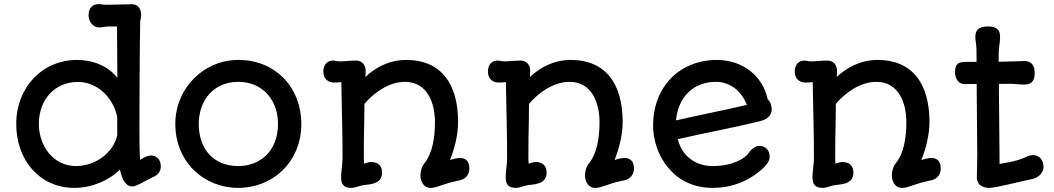

<svg xmlns="http://www.w3.org/2000/svg" viewBox="-20 -890 5072 924"><path d="M58.1 -293C58.1 -121.6 168.9 14.2 337.9 14.2C421.9 14.2 505.4 -21.5 557.1 -74.2C566.9 -24.9 585.9 7.3 616.7 7.3C632.3 7.3 653.8 -5.4 675.8 -17.1C690.4 -24.9 704.6 -32.2 720.2 -39.6C735.8 -45.9 753.9 -62.5 753.9 -89.8C753.9 -128.4 725.6 -144 703.6 -141.6C689 -140.1 676.8 -133.8 663.1 -126L654.3 -120.6C651.9 -149.4 650.9 -203.6 650.9 -267.1C650.9 -334 651.9 -664.6 654.8 -792C657.7 -798.3 659.2 -806.2 659.2 -817.9C659.2 -849.1 642.6 -869.6 615.2 -869.6C565.4 -869.1 522.9 -866.7 480 -867.2C468.3 -870.1 459 -870.1 452.6 -870.1C426.3 -870.1 406.2 -851.1 406.2 -817.4C406.2 -780.3 433.1 -757.8 456.5 -757.8C472.7 -757.8 486.8 -762.7 501.5 -762.7H543C544.4 -644 544.9 -548.8 544.9 -515.1C502 -571.3 427.7 -601.6 351.6 -601.6C183.6 -601.6 58.1 -469.7 58.1 -293ZM167 -293C167 -414.1 246.6 -495.6 355 -495.6C447.3 -495.6 523.4 -422.9 543.9 -328.6C543.9 -302.7 544.4 -293.5 544.4 -240.2C524.4 -148.4 432.1 -90.8 346.2 -90.8C234.4 -90.8 167 -190.4 167 -293Z M823.7 -294.4C823.7 -108.9 962.4 14.2 1127 14.2C1291 14.2 1430.2 -108.9 1430.2 -294.4C1430.2 -463.9 1310.5 -601.6 1127 -601.6C959 -601.6 823.7 -463.9 823.7 -294.4ZM936.5 -294.4C936.5 -404.3 1005.9 -496.1 1126.5 -496.1C1247.6 -496.1 1317.9 -404.3 1317.9 -294.4C1317.9 -161.6 1230.5 -90.8 1126.5 -90.8C1009.3 -90.8 936.5 -170.4 936.5 -294.4Z M1621.6 -36.1C1621.6 -4.4 1632.8 14.2 1671.4 14.2C1682.6 14.2 1696.8 9.3 1717.8 3.4C1723.6 1.5 1732.4 0.5 1741.7 -0.5C1775.4 -4.4 1818.4 -10.3 1818.4 -59.6C1818.4 -92.3 1799.8 -110.4 1764.6 -110.4C1759.3 -110.4 1752 -108.4 1745.1 -106.4L1731.9 -102.5C1730.5 -119.6 1731 -134.8 1731 -149.4C1731 -200.7 1731.4 -251 1732.9 -301.3C1732.9 -331.1 1733.4 -360.8 1733.9 -390.1C1778.8 -443.8 1852.1 -496.1 1928.7 -496.1C2039.1 -496.1 2073.2 -390.6 2073.2 -302.2C2073.2 -225.1 2060.5 -151.9 2023.4 -105.5C2008.8 -87.9 2003.4 -64.9 2003.4 -44.4C2003.4 -18.6 2019 14.2 2050.3 14.2C2072.3 15.1 2081.5 8.3 2146.5 -11.7L2199.2 -23.9C2231.9 -35.2 2238.8 -61 2238.8 -79.6C2238.8 -115.7 2219.7 -132.8 2184.1 -129.4C2174.8 -128.4 2160.2 -124.5 2145.5 -120.1C2168.5 -175.3 2184.6 -245.1 2184.6 -302.2C2184.6 -491.2 2099.6 -601.6 1934.6 -601.6C1850.1 -601.6 1783.2 -562 1738.3 -519.5C1739.3 -529.3 1739.7 -540.5 1739.7 -548.3C1739.7 -580.1 1719.7 -598.6 1693.4 -598.6C1682.6 -598.6 1667.5 -597.7 1653.3 -596.7C1640.1 -595.2 1626.5 -594.7 1613.3 -594.7C1602.5 -594.7 1592.8 -598.6 1582.5 -598.6C1556.6 -598.6 1536.1 -580.6 1536.1 -545.4C1536.1 -506.8 1564 -492.7 1587.4 -492.7C1603 -492.7 1614.3 -493.7 1622.6 -495.1C1626.5 -287.6 1627 -282.7 1627 -278.3C1627.9 -230.5 1628.4 -187 1628.4 -136.2C1628.4 -110.4 1626 -89.8 1624 -72.3C1622.6 -60.5 1621.6 -47.9 1621.6 -36.1Z M2413.6 -36.1C2413.6 -4.4 2424.8 14.2 2463.4 14.2C2474.6 14.2 2488.8 9.3 2509.8 3.4C2515.6 1.5 2524.4 0.5 2533.7 -0.5C2567.4 -4.4 2610.4 -10.3 2610.4 -59.6C2610.4 -92.3 2591.8 -110.4 2556.6 -110.4C2551.3 -110.4 2543.9 -108.4 2537.1 -106.4L2523.9 -102.5C2522.5 -119.6 2522.9 -134.8 2522.9 -149.4C2522.9 -200.7 2523.4 -251 2524.9 -301.3C2524.9 -331.1 2525.4 -360.8 2525.9 -390.1C2570.8 -443.8 2644 -496.1 2720.7 -496.1C2831.1 -496.1 2865.2 -390.6 2865.2 -302.2C2865.2 -225.1 2852.5 -151.9 2815.4 -105.5C2800.8 -87.9 2795.4 -64.9 2795.4 -44.4C2795.4 -18.6 2811 14.2 2842.3 14.2C2864.3 15.1 2873.5 8.3 2938.5 -11.7L2991.2 -23.9C3023.9 -35.2 3030.8 -61 3030.8 -79.6C3030.8 -115.7 3011.7 -132.8 2976.1 -129.4C2966.8 -128.4 2952.1 -124.5 2937.5 -120.1C2960.4 -175.3 2976.6 -245.1 2976.6 -302.2C2976.6 -491.2 2891.6 -601.6 2726.6 -601.6C2642.1 -601.6 2575.2 -562 2530.3 -519.5C2531.2 -529.3 2531.7 -540.5 2531.7 -548.3C2531.7 -580.1 2511.7 -598.6 2485.4 -598.6C2474.6 -598.6 2459.5 -597.7 2445.3 -596.7C2432.1 -595.2 2418.5 -594.7 2405.3 -594.7C2394.5 -594.7 2384.8 -598.6 2374.5 -598.6C2348.6 -598.6 2328.1 -580.6 2328.1 -545.4C2328.1 -506.8 2356 -492.7 2379.4 -492.7C2395 -492.7 2406.2 -493.7 2414.6 -495.1C2418.5 -287.6 2418.9 -282.7 2418.9 -278.3C2419.9 -230.5 2420.4 -187 2420.4 -136.2C2420.4 -110.4 2418 -89.8 2416 -72.3C2414.6 -60.5 2413.6 -47.9 2413.6 -36.1Z M3241.7 -220.2C3378.9 -252 3510.3 -274.9 3641.6 -308.1C3671.4 -315.4 3693.8 -334.5 3693.8 -363.3C3693.8 -380.9 3687.5 -400.9 3674.8 -411.6C3651.4 -523.4 3555.2 -601.6 3429.7 -601.6C3255.4 -601.6 3123 -477.1 3123 -284.7C3123 -151.9 3215.3 14.2 3408.7 14.2C3517.6 14.2 3597.7 -29.8 3651.9 -80.1C3676.8 -102.5 3684.1 -122.6 3684.1 -134.8C3684.1 -167 3665 -188 3632.8 -188C3615.7 -188 3593.8 -170.9 3581.1 -151.4C3566.9 -130.9 3511.2 -90.8 3409.2 -90.8C3344.2 -90.8 3267.1 -123 3241.7 -220.2ZM3233.4 -310.5C3243.2 -421.9 3315.4 -496.1 3426.3 -496.1C3497.6 -496.1 3551.8 -445.8 3574.2 -385.3C3457.5 -357.4 3343.3 -336.4 3233.4 -310.5Z M3890.1 -36.1C3890.1 -4.4 3901.4 14.2 3939.9 14.2C3951.2 14.2 3965.3 9.3 3986.3 3.4C3992.2 1.5 4001 0.5 4010.3 -0.5C4043.9 -4.4 4086.9 -10.3 4086.9 -59.6C4086.9 -92.3 4068.4 -110.4 4033.2 -110.4C4027.8 -110.4 4020.5 -108.4 4013.7 -106.4L4000.5 -102.5C3999 -119.6 3999.5 -134.8 3999.5 -149.4C3999.5 -200.7 4000 -251 4001.5 -301.3C4001.5 -331.1 4002 -360.8 4002.4 -390.1C4047.4 -443.8 4120.6 -496.1 4197.3 -496.1C4307.6 -496.1 4341.8 -390.6 4341.8 -302.2C4341.8 -225.1 4329.1 -151.9 4292 -105.5C4277.3 -87.9 4272 -64.9 4272 -44.4C4272 -18.6 4287.6 14.2 4318.8 14.2C4340.8 15.1 4350.1 8.3 4415 -11.7L4467.8 -23.9C4500.5 -35.2 4507.3 -61 4507.3 -79.6C4507.3 -115.7 4488.3 -132.8 4452.6 -129.4C4443.4 -128.4 4428.7 -124.5 4414.1 -120.1C4437 -175.3 4453.1 -245.1 4453.1 -302.2C4453.1 -491.2 4368.2 -601.6 4203.1 -601.6C4118.7 -601.6 4051.8 -562 4006.8 -519.5C4007.8 -529.3 4008.3 -540.5 4008.3 -548.3C4008.3 -580.1 3988.3 -598.6 3961.9 -598.6C3951.2 -598.6 3936 -597.7 3921.9 -596.7C3908.7 -595.2 3895 -594.7 3881.8 -594.7C3871.1 -594.7 3861.3 -598.6 3851.1 -598.6C3825.2 -598.6 3804.7 -580.6 3804.7 -545.4C3804.7 -506.8 3832.5 -492.7 3856 -492.7C3871.6 -492.7 3882.8 -493.7 3891.1 -495.1C3895 -287.6 3895.5 -282.7 3895.5 -278.3C3896.5 -230.5 3897 -187 3897 -136.2C3897 -110.4 3894.5 -89.8 3892.6 -72.3C3891.1 -60.5 3890.1 -47.9 3890.1 -36.1Z M4681.2 -37.1C4680.7 4.4 4715.8 14.2 4739.7 14.2C4768.6 15.6 4891.1 -17.6 4949.2 -28.8C4985.8 -36.6 5002 -66.9 5002 -84.5C5002 -119.6 4982.4 -143.6 4950.7 -143.6C4934.6 -143.6 4918.9 -135.7 4907.7 -129.9C4867.7 -113.8 4844.2 -110.8 4790.5 -101.1L4787.1 -486.3L4846.2 -486.8C4867.7 -486.3 4888.2 -482.9 4908.2 -482.9C4951.7 -482.9 4959.5 -509.3 4959.5 -540C4959.5 -581.1 4937 -596.2 4911.6 -596.2C4905.8 -596.2 4894.5 -596.2 4886.7 -595.7C4884.8 -595.7 4882.3 -595.2 4879.9 -595.2C4862.3 -594.7 4836.9 -593.8 4786.1 -592.8V-628.4C4785.6 -657.2 4793 -684.6 4793 -712.4C4793 -754.4 4765.6 -762.7 4734.4 -762.7C4688.5 -762.7 4673.8 -744.1 4673.8 -711.9C4673.8 -692.4 4679.2 -673.8 4679.2 -654.8C4679.2 -649.9 4679.7 -634.3 4679.7 -610.4V-592.3H4645C4601.1 -592.3 4576.2 -592.8 4576.2 -542.5C4576.2 -512.7 4591.8 -485.4 4621.1 -485.4L4680.2 -485.8L4683.1 -141.6Z"/></svg>

Font: Autour One
Style: Regular
Weight: 400
Designer: Eben Sorkin
Foundry: Eben Sorkin
Version: Version 1.002